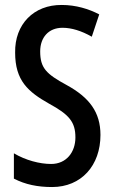

<svg xmlns="http://www.w3.org/2000/svg" viewBox="-20 -744 460 774"><path d="M385 -200C385 -292 340 -351 249 -401C166 -446 142 -470 142 -537C142 -592 175 -632 232 -632C268 -632 308 -620 350 -596L380 -686C338 -708 286 -724 229 -724C116 -725 39 -646 41 -532C41 -419 93 -374 178 -326C259 -282 284 -252 284 -190C284 -131 248 -83 186 -83C140 -83 83 -98 36 -126V-24C82 0 132 10 190 10C308 10 385 -77 385 -200Z"/></svg>

Font: Noto Sans Hebrew ExtraCondensed Medium
Style: Regular
Weight: 500
Width: 2
Designer: Monotype Design Team
Foundry: Monotype Imaging Inc.
Version: Version 2.004